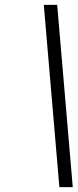

<svg xmlns="http://www.w3.org/2000/svg" viewBox="-20 -749 319 789"><path d="M215 -729 279 20H224L160 -729Z"/></svg>

Font: Miedinger
Style: Bold-Italic
Weight: 700
Italic angle: -13°
Version: Version 001.000